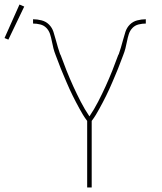

<svg xmlns="http://www.w3.org/2000/svg" viewBox="-95 -828 715 848"><path d="M290 0V-294Q280 -307 271.5 -321Q263 -335 255.5 -349Q248 -363 240.5 -377Q233 -391 226 -405.5Q219 -420 212 -435Q205 -450 199 -464.5Q193 -479 186.5 -494Q180 -509 174 -524Q168 -539 162.5 -554Q157 -569 151 -584Q145 -599 141 -614.5Q137 -630 134 -646Q131 -662 126 -677.5Q121 -693 110 -704.5Q99 -716 83 -720Q67 -724 51 -724V-743Q70 -743 89 -738Q108 -733 121.5 -719.5Q135 -706 141 -687.5Q147 -669 152 -650Q156 -634 161 -618Q166 -602 171 -587H172Q185 -551 199 -516Q213 -481 228.5 -447Q244 -413 261.5 -379Q279 -345 300 -314Q321 -345 338.5 -379Q356 -413 371.5 -447Q387 -481 401 -516Q415 -551 428 -587H429Q434 -602 439 -618Q444 -634 448 -650Q453 -669 459 -687.5Q465 -706 478.5 -719.5Q492 -733 511 -738Q530 -743 549 -743V-724Q533 -724 517 -720Q501 -716 490 -704.5Q479 -693 474 -677.5Q469 -662 466 -646Q463 -630 459 -614.5Q455 -599 449 -584Q443 -569 437.5 -554Q432 -539 426 -524Q420 -509 413.5 -494Q407 -479 401 -464.5Q395 -450 388 -435Q381 -420 374 -405.5Q367 -391 359.5 -377Q352 -363 344.5 -349Q337 -335 328.5 -321Q320 -307 310 -294V0ZM-58 -653 -75 -660 -9 -808 12 -799Z"/></svg>

Font: Iosevka Thin Extended
Style: Regular
Weight: 100
Width: 7
Monospace: yes
Designer: Belleve Invis
Foundry: Belleve Invis
Version: Version 32.5.0; ttfautohint (v1.8.4)